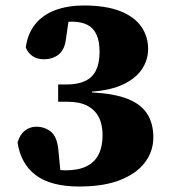

<svg xmlns="http://www.w3.org/2000/svg" viewBox="-20 -665 617 700"><path d="M269 15Q166 15 111 -26Q56 -67 44 -145Q52 -174 70.5 -188.5Q89 -203 112 -203Q144 -203 166.5 -184Q189 -165 193 -116L203 -13L148 -56Q165 -51 181.5 -47.5Q198 -44 219 -44Q265 -44 295 -58.5Q325 -73 339.5 -102Q354 -131 354 -172Q354 -211 340 -238Q326 -265 298 -279.5Q270 -294 227 -294H192V-357H223Q263 -357 290 -369.5Q317 -382 330 -408.5Q343 -435 343 -476Q343 -515 331.5 -539.5Q320 -564 297.5 -575Q275 -586 242 -586Q221 -586 204 -583Q187 -580 168 -575L234 -616L220 -520Q215 -483 193.5 -466Q172 -449 140 -449Q115 -449 98.5 -460.5Q82 -472 74 -492Q81 -543 108.5 -577Q136 -611 181.5 -628Q227 -645 285 -645Q366 -645 418 -624.5Q470 -604 495 -568Q520 -532 520 -487Q520 -447 498 -413.5Q476 -380 430.5 -358Q385 -336 315 -331V-328Q395 -324 444 -305Q493 -286 516 -251Q539 -216 539 -164Q539 -114 509 -73.5Q479 -33 419 -9Q359 15 269 15Z"/></svg>

Font: Source Serif 4 ExtraBold
Style: Regular
Weight: 800
Designer: Frank Grießhammer
Foundry: Adobe Systems Incorporated
Version: Version 4.004;hotconv 1.0.116;makeotfexe 2.5.65601